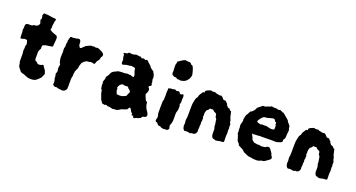

<svg xmlns="http://www.w3.org/2000/svg" viewBox="-43 -1175 3246 1749"><g transform="rotate(20 1580.5 -301.0)"><path d="M370 -72Q365 -62 361 -52Q357 -42 352 -32L331 -12Q312 9 286 13Q273 15 259.5 14.5Q246 14 232 10Q224 8 215.5 4.5Q207 1 199 -3Q193 -6 186 -7.5Q179 -9 171 -10Q168 -12 164 -14.5Q160 -17 155 -20Q148 -32 138.5 -42Q129 -52 124 -67Q124 -79 123 -83.5Q122 -88 117 -102V-168Q117 -176 116.5 -183.5Q116 -191 114 -198Q113 -205 113.5 -210Q114 -215 115 -222Q118 -234 115 -247Q118 -259 122 -271Q122 -277 119 -288Q116 -299 112 -309Q107 -309 102 -310Q97 -311 91 -312Q85 -310 78.5 -308Q72 -306 64 -304Q61 -302 55 -302Q54 -302 51.5 -304.5Q49 -307 49 -308Q48 -311 48 -314Q48 -317 48 -320Q47 -328 47 -337Q47 -346 47 -354Q47 -362 46 -369.5Q45 -377 43 -384Q44 -389 45 -393.5Q46 -398 47 -402V-421Q47 -429 49.5 -435Q52 -441 60 -446Q66 -448 73.5 -448Q81 -448 90 -448Q98 -447 106.5 -448.5Q115 -450 122 -457Q124 -459 127.5 -459Q131 -459 133 -459Q153 -458 168 -475Q169 -481 174 -492Q171 -499 169 -507.5Q167 -516 164 -524Q166 -527 168 -530Q170 -533 171 -537Q173 -542 171 -546.5Q169 -551 170 -554Q168 -559 168 -561Q168 -563 166 -568Q167 -570 168 -572.5Q169 -575 170 -577Q171 -581 172 -583.5Q173 -586 174 -590H185Q190 -589 195.5 -588.5Q201 -588 206 -589Q208 -589 211 -588.5Q214 -588 217 -588Q234 -586 250.5 -583Q267 -580 283 -580Q285 -580 287.5 -579Q290 -578 291 -577Q295 -575 298 -572Q297 -568 295 -564.5Q293 -561 292 -558Q291 -554 290.5 -549Q290 -544 289 -539Q288 -532 287 -525Q286 -518 284 -509Q285 -508 285 -504Q285 -500 286 -497Q285 -490 283.5 -484Q282 -478 281 -470Q294 -460 309.5 -453Q325 -446 347 -440Q358 -433 360 -417Q360 -394 357 -371Q356 -362 355 -353Q354 -344 355 -335Q342 -327 324 -327Q321 -327 318 -326Q315 -325 313 -325Q297 -324 288.5 -322Q280 -320 262 -312Q259 -308 259 -301Q258 -295 257.5 -289Q257 -283 258 -276Q258 -276 258 -275.5Q258 -275 256 -274Q250 -262 247 -256Q244 -250 243.5 -244Q243 -238 243 -224V-176Q243 -171 244 -170Q245 -161 253 -155Q257 -154 260.5 -153Q264 -152 266 -148Q275 -136 286.5 -135.5Q298 -135 311 -139Q315 -141 319 -143Q323 -145 327 -146Q335 -144 337 -137Q339 -130 344 -125Q349 -120 352.5 -114Q356 -108 360 -102Q362 -96 365 -88.5Q368 -81 370 -72Z M809 -422Q811 -406 804 -399Q799 -393 797.5 -386Q796 -379 795 -371Q793 -368 791.5 -365Q790 -362 788 -359Q784 -355 780.5 -350Q777 -345 774 -340Q772 -336 771 -331Q770 -326 768 -321Q767 -320 766.5 -318.5Q766 -317 765 -316Q764 -315 762.5 -315Q761 -315 760 -314H755Q733 -323 712 -315Q708 -314 705 -314Q702 -314 698 -314Q695 -313 692.5 -313Q690 -313 688 -312Q676 -307 667 -299Q658 -291 650 -282Q646 -270 641.5 -257.5Q637 -245 637 -230Q637 -229 636 -226.5Q635 -224 634 -222Q633 -218 631.5 -215.5Q630 -213 628 -209Q626 -203 623 -197Q620 -191 618 -185Q620 -178 617.5 -172Q615 -166 615 -160Q617 -151 615.5 -143.5Q614 -136 612 -128Q609 -119 609.5 -109.5Q610 -100 610 -91Q609 -80 609.5 -68Q610 -56 610 -45Q610 -38 609 -30Q608 -22 608 -14Q605 -8 603 -6Q596 5 586 9.5Q576 14 564 13Q556 12 547.5 11Q539 10 531 9Q527 8 521 6.5Q515 5 510 3Q506 4 503.5 4.5Q501 5 498 6Q485 2 474 -9Q475 -16 475 -23Q475 -30 476 -37Q475 -40 474.5 -44.5Q474 -49 472 -53Q471 -59 469 -65Q467 -71 468 -78Q467 -93 462 -113Q464 -115 465.5 -118.5Q467 -122 468 -125Q469 -128 469.5 -130.5Q470 -133 470 -136Q470 -138 471 -139.5Q472 -141 470 -143Q469 -146 468.5 -149.5Q468 -153 467 -156Q466 -166 467 -176Q468 -180 468.5 -183.5Q469 -187 470 -191Q472 -196 471.5 -202Q471 -208 466 -212Q465 -213 464.5 -214.5Q464 -216 462 -217Q461 -222 460.5 -228Q460 -234 458 -239Q457 -246 455.5 -252Q454 -258 454 -265Q456 -277 455 -288.5Q454 -300 457 -312Q457 -314 456.5 -317Q456 -320 456 -322Q455 -333 454.5 -344Q454 -355 458 -366Q460 -370 460 -375Q460 -380 460 -385Q460 -394 460.5 -402.5Q461 -411 465 -419Q465 -422 462 -429Q464 -434 465.5 -439.5Q467 -445 468 -450Q470 -455 471 -459.5Q472 -464 473 -468Q479 -474 484 -473Q494 -470 504.5 -472.5Q515 -475 525 -474Q528 -474 531 -475.5Q534 -477 537 -478Q554 -483 565 -477Q572 -465 573 -459Q574 -453 575 -430Q578 -419 586 -409Q588 -407 592.5 -406.5Q597 -406 599 -408Q603 -411 606 -413.5Q609 -416 612 -420Q618 -425 623.5 -430.5Q629 -436 633 -440Q644 -445 654.5 -450Q665 -455 678 -460H701L703 -461Q704 -461 704.5 -461.5Q705 -462 706 -461L709 -462Q721 -456 730 -459Q746 -464 761 -455Q770 -451 778 -447Q786 -443 795 -438Q798 -434 802 -430Q806 -426 809 -422Z M1374 -49Q1377 -42 1376 -36Q1375 -30 1372 -24Q1371 -23 1368 -21.5Q1365 -20 1363 -18Q1359 -17 1356 -17Q1353 -17 1349 -15Q1334 -12 1331 1Q1330 3 1327 6Q1320 7 1317 8.5Q1314 10 1305 15Q1298 15 1291 17Q1284 19 1278 25Q1276 25 1275 25.5Q1274 26 1272 26Q1268 28 1263 24.5Q1258 21 1258 16V10Q1254 8 1248.5 10Q1243 12 1240 6V-9Q1237 -11 1234.5 -12.5Q1232 -14 1229 -15Q1225 -23 1220 -32Q1215 -41 1210 -48Q1206 -51 1203 -50Q1200 -49 1198 -47Q1196 -45 1195 -42.5Q1194 -40 1192 -38Q1190 -36 1189 -33Q1188 -30 1186 -28Q1173 -22 1160 -17.5Q1147 -13 1135 -10Q1128 -5 1121 -1Q1114 3 1108 7Q1102 8 1096 10Q1090 12 1085 13Q1079 10 1073.5 11.5Q1068 13 1060 15Q1051 13 1041 10.5Q1031 8 1020 6Q1017 7 1014 7Q1011 7 1009 8Q1005 6 1002.5 4Q1000 2 996 1Q991 -1 987 1Q983 3 978 5Q973 3 967 2.5Q961 2 955 1Q950 -4 946.5 -8Q943 -12 942 -18Q940 -20 938 -21.5Q936 -23 935 -24Q931 -38 926 -48Q912 -78 907 -114Q905 -116 903 -118.5Q901 -121 898 -124Q897 -133 896 -141.5Q895 -150 893 -160Q895 -166 895 -171Q893 -181 891 -189Q895 -201 899.5 -213Q904 -225 902 -238Q904 -242 907 -245.5Q910 -249 912 -252Q921 -262 925 -275Q928 -286 935.5 -294Q943 -302 952 -307Q963 -312 973.5 -317.5Q984 -323 994 -327Q996 -327 999.5 -326.5Q1003 -326 1005 -327Q1023 -330 1036 -329Q1042 -328 1048 -329Q1054 -330 1059 -330L1080 -334Q1086 -333 1092 -331Q1098 -329 1104 -332Q1106 -332 1107.5 -331.5Q1109 -331 1110 -331Q1115 -329 1119 -326.5Q1123 -324 1128 -324Q1139 -322 1142 -328Q1141 -345 1139.5 -350Q1138 -355 1133 -366Q1130 -372 1129 -378.5Q1128 -385 1127 -391Q1126 -395 1125.5 -398.5Q1125 -402 1121 -406Q1108 -410 1089 -412H1083Q1074 -408 1064 -408Q1054 -408 1043 -406Q1036 -405 1028.5 -402Q1021 -399 1013 -397Q1005 -393 997 -401Q994 -410 994.5 -419.5Q995 -429 996 -439Q994 -446 991 -455.5Q988 -465 988 -478L989 -485Q988 -487 985.5 -489Q983 -491 981 -492Q978 -495 980 -498Q980 -501 983 -501Q991 -503 998 -504Q1005 -505 1012 -506L1024 -518Q1026 -519 1029 -519Q1052 -515 1062.5 -516Q1073 -517 1095 -524Q1106 -523 1116.5 -521Q1127 -519 1138 -520Q1141 -517 1144.5 -514.5Q1148 -512 1152 -509Q1157 -511 1162 -512.5Q1167 -514 1171 -515Q1177 -511 1184 -507Q1189 -506 1192.5 -509Q1196 -512 1200 -512Q1209 -511 1214.5 -503.5Q1220 -496 1227 -491Q1233 -487 1238.5 -481Q1244 -475 1250 -470Q1252 -467 1254 -464Q1256 -461 1257 -458Q1262 -454 1266 -451.5Q1270 -449 1273 -445Q1278 -441 1283.5 -439Q1289 -437 1292 -432Q1294 -427 1296 -421.5Q1298 -416 1303 -412Q1306 -402 1309 -391.5Q1312 -381 1310 -370Q1310 -365 1309 -361Q1311 -356 1312 -350Q1313 -344 1315 -339V-334Q1315 -331 1314.5 -327.5Q1314 -324 1315 -322Q1317 -316 1320 -313Q1320 -307 1315 -302Q1313 -301 1310 -300Q1307 -299 1305 -297Q1293 -290 1302 -279Q1303 -278 1305.5 -275.5Q1308 -273 1309 -270Q1310 -266 1310 -261.5Q1310 -257 1311 -252Q1307 -233 1296 -216Q1299 -202 1305.5 -189Q1312 -176 1317 -162Q1322 -159 1325 -156Q1328 -153 1332 -151Q1333 -148 1333.5 -147Q1334 -146 1334 -144Q1334 -134 1336.5 -124Q1339 -114 1343 -105Q1347 -96 1351 -88Q1355 -80 1361 -72Q1366 -68 1369 -61Q1372 -54 1374 -49ZM1155 -184Q1149 -199 1140 -204Q1129 -209 1126 -217Q1125 -221 1122 -222Q1119 -223 1116 -224Q1112 -224 1106.5 -223.5Q1101 -223 1096 -222Q1090 -222 1084.5 -224Q1079 -226 1074 -227Q1065 -227 1057 -222Q1053 -219 1050 -216.5Q1047 -214 1044 -210L1031 -186Q1033 -180 1036 -175.5Q1039 -171 1036 -163Q1038 -154 1040.5 -144.5Q1043 -135 1048 -126Q1050 -124 1051 -124Q1062 -122 1073 -122Q1084 -122 1094 -123Q1098 -123 1100 -124Q1111 -130 1127 -135Q1133 -136 1138 -144Q1142 -153 1146 -163.5Q1150 -174 1155 -184ZM943 -20Q943 -20 942.5 -20Q942 -20 942 -18Q944 -20 943 -20Z M1633 -534Q1636 -527 1635 -519.5Q1634 -512 1632 -505Q1631 -499 1628 -493.5Q1625 -488 1623 -483Q1619 -477 1614.5 -472Q1610 -467 1606 -462Q1603 -461 1601 -458.5Q1599 -456 1596 -454Q1589 -449 1574 -444.5Q1559 -440 1550 -440Q1545 -440 1542 -442Q1536 -442 1530 -442.5Q1524 -443 1519 -443Q1516 -445 1512.5 -447Q1509 -449 1507 -451Q1502 -453 1496.5 -453Q1491 -453 1486 -453Q1482 -456 1476.5 -458.5Q1471 -461 1466 -463L1460 -481Q1461 -489 1462 -498.5Q1463 -508 1460 -518Q1457 -520 1460 -523Q1463 -530 1460 -537Q1457 -544 1460 -551Q1461 -553 1461 -557Q1458 -563 1461 -568.5Q1464 -574 1466 -578Q1465 -581 1465 -584.5Q1465 -588 1465 -590Q1466 -591 1466.5 -592.5Q1467 -594 1469 -595Q1477 -597 1482.5 -602.5Q1488 -608 1495 -611Q1502 -617 1510.5 -621Q1519 -625 1527 -629Q1535 -629 1541 -629Q1547 -629 1553 -627Q1556 -626 1560 -626Q1564 -626 1568 -626Q1582 -628 1590 -615Q1592 -610 1597 -609Q1602 -608 1606 -606Q1616 -597 1619 -583Q1621 -577 1623.5 -571Q1626 -565 1627 -559Q1629 -553 1630.5 -546.5Q1632 -540 1633 -534ZM1627 -304Q1625 -298 1625 -290.5Q1625 -283 1625 -275Q1626 -268 1625 -260.5Q1624 -253 1624 -246L1617 -236Q1622 -231 1623 -225Q1624 -219 1624 -212Q1624 -205 1624 -197.5Q1624 -190 1623 -182Q1622 -175 1619 -167Q1616 -159 1614 -150Q1614 -140 1613.5 -126.5Q1613 -113 1614 -100Q1615 -81 1612 -61.5Q1609 -42 1600 -25Q1600 -17 1602 -9.5Q1604 -2 1606 6Q1606 7 1605 8.5Q1604 10 1604 12Q1599 19 1592 24Q1591 24 1590 25H1586Q1575 25 1563.5 26.5Q1552 28 1538 25Q1534 23 1529.5 20Q1525 17 1520 15Q1516 15 1510.5 14.5Q1505 14 1500 13Q1492 4 1484 -6Q1481 -8 1477 -9Q1473 -10 1469 -12Q1462 -17 1464 -28Q1466 -39 1469 -47Q1472 -60 1468 -72L1464 -86Q1464 -94 1463 -101Q1462 -108 1463 -115Q1464 -125 1463.5 -134Q1463 -143 1463 -153Q1464 -167 1464 -180.5Q1464 -194 1464 -207Q1464 -212 1465 -213Q1470 -221 1470 -228.5Q1470 -236 1470 -244Q1469 -252 1470.5 -260.5Q1472 -269 1470 -276Q1470 -285 1470 -293.5Q1470 -302 1471 -311Q1472 -316 1472.5 -321.5Q1473 -327 1471 -334Q1480 -338 1486.5 -340Q1493 -342 1499 -342Q1503 -342 1507.5 -342Q1512 -342 1516 -343Q1526 -345 1533 -347Q1538 -346 1541.5 -343.5Q1545 -341 1549 -339Q1556 -339 1563 -342Q1570 -343 1575.5 -341Q1581 -339 1584 -331Q1585 -330 1585.5 -329Q1586 -328 1587 -327L1594 -323Q1601 -322 1606 -325.5Q1611 -329 1616 -330Q1622 -330 1623 -325Q1626 -318 1627 -304Z M2116 -147Q2116 -139 2116.5 -130.5Q2117 -122 2115 -114Q2113 -109 2114 -105Q2116 -100 2114.5 -94.5Q2113 -89 2114 -84Q2116 -77 2115 -68.5Q2114 -60 2115 -52Q2111 -45 2102 -45Q2092 -45 2080.5 -44Q2069 -43 2058 -39Q2052 -37 2045 -37Q2038 -37 2031 -37Q2025 -41 2022 -44Q2010 -40 2002 -53Q1998 -59 1995.5 -66Q1993 -73 1993 -81Q1994 -89 1993 -97Q1992 -105 1993 -114Q1995 -129 1989 -143Q1988 -146 1987 -149Q1986 -152 1986 -155Q1986 -166 1985 -177.5Q1984 -189 1981 -199Q1980 -204 1979.5 -208.5Q1979 -213 1979 -217Q1976 -229 1966 -236Q1965 -244 1964 -250.5Q1963 -257 1961 -265Q1959 -267 1953 -271Q1949 -274 1943.5 -276Q1938 -278 1933 -281Q1931 -283 1928.5 -286.5Q1926 -290 1923 -293H1917Q1913 -292 1910 -291.5Q1907 -291 1902 -292Q1900 -293 1897 -292.5Q1894 -292 1892 -292Q1887 -285 1882 -277Q1878 -274 1874.5 -271.5Q1871 -269 1869 -267Q1866 -264 1866 -261L1859 -240Q1861 -234 1859 -228.5Q1857 -223 1860 -217Q1861 -214 1860 -211Q1859 -208 1858 -206Q1855 -202 1857 -200Q1859 -198 1860 -195Q1861 -194 1862 -191Q1862 -179 1862 -168Q1862 -157 1858 -146Q1859 -142 1859.5 -138.5Q1860 -135 1861 -130Q1860 -124 1858.5 -116.5Q1857 -109 1858 -101Q1859 -96 1858.5 -90Q1858 -84 1856 -78Q1855 -75 1856 -72Q1859 -60 1856 -51Q1853 -42 1845 -32Q1844 -31 1841 -30Q1838 -29 1836 -28Q1834 -26 1832 -25.5Q1830 -25 1828 -24Q1824 -24 1820 -24.5Q1816 -25 1813 -25Q1809 -24 1806.5 -22.5Q1804 -21 1799 -18Q1786 -20 1772.5 -23Q1759 -26 1746 -21Q1740 -22 1736 -26Q1732 -30 1729 -35Q1725 -41 1724 -48.5Q1723 -56 1721 -63Q1723 -80 1723 -86.5Q1723 -93 1720 -116Q1723 -132 1724 -148.5Q1725 -165 1725 -181Q1725 -202 1725 -224Q1725 -246 1726 -268Q1726 -274 1727 -280Q1728 -286 1729 -291Q1731 -302 1733 -312Q1735 -322 1738 -331Q1740 -338 1745 -343Q1750 -348 1752 -355Q1754 -369 1760.5 -379.5Q1767 -390 1774 -400Q1779 -414 1792 -411Q1794 -411 1794 -412Q1797 -415 1795.5 -420Q1794 -425 1798 -429Q1807 -437 1819 -441.5Q1831 -446 1841 -450Q1850 -450 1853 -448Q1866 -444 1878 -448Q1887 -450 1894 -443Q1904 -441 1913 -439Q1922 -437 1932 -435Q1936 -436 1940 -436.5Q1944 -437 1948 -438Q1958 -434 1964.5 -426.5Q1971 -419 1978 -411Q1983 -407 1989 -408Q1995 -409 2002 -407Q2007 -402 2012.5 -396Q2018 -390 2024 -385Q2025 -381 2026.5 -377.5Q2028 -374 2029 -370Q2034 -369 2036 -365Q2038 -361 2039 -358Q2049 -354 2059 -352Q2064 -347 2068 -340.5Q2072 -334 2081 -334Q2083 -324 2085 -316Q2087 -308 2089 -300Q2091 -285 2096 -274Q2100 -266 2103 -257.5Q2106 -249 2106 -239Q2107 -233 2110.5 -228Q2114 -223 2116 -217Q2115 -213 2114.5 -209Q2114 -205 2114 -200Q2114 -196 2114.5 -193Q2115 -190 2116 -185Q2116 -183 2116.5 -179.5Q2117 -176 2116 -174Q2114 -167 2115 -160Q2116 -153 2116 -147Z M2635 -353Q2634 -343 2633.5 -332.5Q2633 -322 2631 -312Q2630 -302 2630 -290.5Q2630 -279 2626 -267Q2624 -264 2621 -260.5Q2618 -257 2615 -252Q2615 -248 2615.5 -245Q2616 -242 2617 -238Q2615 -233 2611 -229.5Q2607 -226 2603 -224Q2593 -221 2584.5 -218Q2576 -215 2567 -213Q2553 -211 2538 -212.5Q2523 -214 2508 -213Q2495 -213 2480.5 -212.5Q2466 -212 2451 -212H2395Q2391 -209 2386.5 -210Q2382 -211 2378 -209Q2374 -211 2369 -209.5Q2364 -208 2359 -210Q2355 -209 2351.5 -208.5Q2348 -208 2343 -207Q2339 -208 2336 -209.5Q2333 -211 2329 -208Q2331 -205 2333.5 -201.5Q2336 -198 2337 -193Q2340 -189 2342 -185Q2344 -181 2346 -176Q2348 -172 2349 -167.5Q2350 -163 2351 -159Q2356 -154 2362 -149Q2368 -144 2374 -139Q2379 -138 2384.5 -137Q2390 -136 2395 -135Q2401 -134 2407 -133Q2413 -132 2420 -133Q2427 -135 2433 -132.5Q2439 -130 2446 -129Q2455 -130 2464.5 -131Q2474 -132 2483 -133Q2487 -136 2491.5 -138.5Q2496 -141 2500 -144Q2513 -147 2526 -143Q2529 -138 2533.5 -133Q2538 -128 2542 -122Q2548 -113 2554 -104.5Q2560 -96 2562 -85Q2564 -80 2568 -75Q2572 -70 2574 -66Q2575 -61 2573.5 -57Q2572 -53 2571 -48Q2567 -44 2561 -41Q2560 -41 2559 -39Q2558 -37 2556 -36Q2550 -32 2544 -28Q2538 -24 2533 -20Q2519 -8 2504 -8Q2498 -8 2495 -7Q2490 -6 2485 -3Q2480 0 2474 2Q2469 2 2464 3.5Q2459 5 2454 6Q2451 6 2447 5.5Q2443 5 2439 5Q2430 6 2421 4Q2412 2 2403 2Q2400 1 2397 0Q2394 -1 2391 -1Q2374 0 2359 -6.5Q2344 -13 2329 -20Q2317 -23 2312 -31Q2305 -39 2296.5 -44.5Q2288 -50 2278 -54Q2272 -56 2266 -59.5Q2260 -63 2253 -67Q2252 -71 2250 -75Q2248 -79 2246 -83Q2244 -86 2240.5 -89Q2237 -92 2234 -95Q2231 -98 2229 -102Q2224 -119 2219 -135.5Q2214 -152 2206 -168Q2207 -175 2207.5 -182.5Q2208 -190 2206 -199Q2205 -201 2205 -204Q2205 -207 2205 -209Q2205 -214 2205.5 -217.5Q2206 -221 2205 -224Q2204 -232 2203 -240Q2202 -248 2204 -255Q2206 -263 2208 -271Q2210 -279 2213 -288Q2212 -290 2212 -294Q2212 -298 2211 -302Q2213 -313 2215 -324Q2217 -335 2220 -345Q2223 -351 2226.5 -356.5Q2230 -362 2234 -368Q2241 -380 2245 -391Q2257 -397 2259.5 -398.5Q2262 -400 2264 -403Q2266 -406 2277 -415Q2276 -418 2282 -424Q2288 -430 2286 -434Q2295 -451 2312 -461Q2318 -465 2323.5 -469.5Q2329 -474 2333 -478Q2338 -481 2342.5 -480.5Q2347 -480 2351 -480Q2354 -481 2357.5 -481.5Q2361 -482 2365 -483Q2367 -484 2370 -485Q2373 -486 2375 -488Q2377 -489 2379 -490Q2381 -491 2383 -491Q2392 -492 2400 -496Q2408 -500 2415 -504Q2430 -498 2446 -500Q2456 -501 2465.5 -499Q2475 -497 2483 -494L2497 -498Q2505 -497 2512 -493Q2519 -489 2526 -485H2535Q2536 -484 2537 -483.5Q2538 -483 2539 -482Q2550 -472 2560 -463.5Q2570 -455 2581 -446Q2596 -436 2600 -422Q2604 -416 2607 -413Q2619 -403 2628 -386Q2628 -384 2628.5 -380.5Q2629 -377 2629 -374Q2628 -369 2631 -364Q2634 -359 2635 -353ZM2508 -320V-345Q2508 -350 2507 -351Q2506 -354 2504.5 -357Q2503 -360 2502 -361V-378L2499 -381Q2495 -381 2489 -383Q2487 -392 2484 -397Q2481 -401 2476 -402Q2471 -403 2465 -405Q2452 -401 2437 -398Q2422 -395 2408 -390Q2401 -389 2395 -389Q2389 -389 2383 -388Q2373 -384 2365.5 -375.5Q2358 -367 2351 -359Q2347 -354 2344 -348Q2341 -342 2337 -337Q2336 -336 2336 -331Q2339 -323 2345 -321Q2351 -320 2357 -318Q2363 -316 2370 -314Q2373 -315 2375.5 -315Q2378 -315 2381 -316Q2393 -321 2401 -317Q2409 -316 2415.5 -317Q2422 -318 2429 -319Q2435 -316 2441.5 -315Q2448 -314 2454 -312Q2467 -308 2479 -308Q2491 -308 2503 -311Q2508 -316 2508 -320Z M3117 -147Q3117 -139 3117.5 -130.5Q3118 -122 3116 -114Q3114 -109 3115 -105Q3117 -100 3115.5 -94.5Q3114 -89 3115 -84Q3117 -77 3116 -68.5Q3115 -60 3116 -52Q3112 -45 3103 -45Q3093 -45 3081.5 -44Q3070 -43 3059 -39Q3053 -37 3046 -37Q3039 -37 3032 -37Q3026 -41 3023 -44Q3011 -40 3003 -53Q2999 -59 2996.5 -66Q2994 -73 2994 -81Q2995 -89 2994 -97Q2993 -105 2994 -114Q2996 -129 2990 -143Q2989 -146 2988 -149Q2987 -152 2987 -155Q2987 -166 2986 -177.5Q2985 -189 2982 -199Q2981 -204 2980.5 -208.5Q2980 -213 2980 -217Q2977 -229 2967 -236Q2966 -244 2965 -250.5Q2964 -257 2962 -265Q2960 -267 2954 -271Q2950 -274 2944.5 -276Q2939 -278 2934 -281Q2932 -283 2929.5 -286.5Q2927 -290 2924 -293H2918Q2914 -292 2911 -291.5Q2908 -291 2903 -292Q2901 -293 2898 -292.5Q2895 -292 2893 -292Q2888 -285 2883 -277Q2879 -274 2875.5 -271.5Q2872 -269 2870 -267Q2867 -264 2867 -261L2860 -240Q2862 -234 2860 -228.5Q2858 -223 2861 -217Q2862 -214 2861 -211Q2860 -208 2859 -206Q2856 -202 2858 -200Q2860 -198 2861 -195Q2862 -194 2863 -191Q2863 -179 2863 -168Q2863 -157 2859 -146Q2860 -142 2860.5 -138.5Q2861 -135 2862 -130Q2861 -124 2859.5 -116.5Q2858 -109 2859 -101Q2860 -96 2859.5 -90Q2859 -84 2857 -78Q2856 -75 2857 -72Q2860 -60 2857 -51Q2854 -42 2846 -32Q2845 -31 2842 -30Q2839 -29 2837 -28Q2835 -26 2833 -25.5Q2831 -25 2829 -24Q2825 -24 2821 -24.5Q2817 -25 2814 -25Q2810 -24 2807.5 -22.5Q2805 -21 2800 -18Q2787 -20 2773.5 -23Q2760 -26 2747 -21Q2741 -22 2737 -26Q2733 -30 2730 -35Q2726 -41 2725 -48.5Q2724 -56 2722 -63Q2724 -80 2724 -86.5Q2724 -93 2721 -116Q2724 -132 2725 -148.5Q2726 -165 2726 -181Q2726 -202 2726 -224Q2726 -246 2727 -268Q2727 -274 2728 -280Q2729 -286 2730 -291Q2732 -302 2734 -312Q2736 -322 2739 -331Q2741 -338 2746 -343Q2751 -348 2753 -355Q2755 -369 2761.5 -379.5Q2768 -390 2775 -400Q2780 -414 2793 -411Q2795 -411 2795 -412Q2798 -415 2796.5 -420Q2795 -425 2799 -429Q2808 -437 2820 -441.5Q2832 -446 2842 -450Q2851 -450 2854 -448Q2867 -444 2879 -448Q2888 -450 2895 -443Q2905 -441 2914 -439Q2923 -437 2933 -435Q2937 -436 2941 -436.5Q2945 -437 2949 -438Q2959 -434 2965.5 -426.5Q2972 -419 2979 -411Q2984 -407 2990 -408Q2996 -409 3003 -407Q3008 -402 3013.5 -396Q3019 -390 3025 -385Q3026 -381 3027.5 -377.5Q3029 -374 3030 -370Q3035 -369 3037 -365Q3039 -361 3040 -358Q3050 -354 3060 -352Q3065 -347 3069 -340.5Q3073 -334 3082 -334Q3084 -324 3086 -316Q3088 -308 3090 -300Q3092 -285 3097 -274Q3101 -266 3104 -257.5Q3107 -249 3107 -239Q3108 -233 3111.5 -228Q3115 -223 3117 -217Q3116 -213 3115.5 -209Q3115 -205 3115 -200Q3115 -196 3115.5 -193Q3116 -190 3117 -185Q3117 -183 3117.5 -179.5Q3118 -176 3117 -174Q3115 -167 3116 -160Q3117 -153 3117 -147Z"/></g></svg>

Font: Daruma Drop One
Style: Regular
Weight: 400
Designer: Maniackers Design
Version: Version 1.000